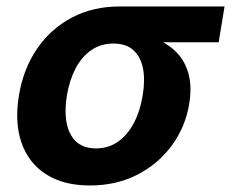

<svg xmlns="http://www.w3.org/2000/svg" viewBox="-20 -566 718 597"><path d="M259.6 10.7Q177.2 10.7 123.1 -24.2Q68.9 -59.1 47 -121.9Q25 -184.8 38.7 -268.7Q52.6 -352.5 95.4 -414.7Q138.2 -477 203.8 -511.5Q269.5 -545.9 351.6 -545.9H678.2L659.9 -434.5H421.7L332.6 -430.6Q293.4 -430.6 263.8 -410.1Q234.1 -389.6 215.1 -353.4Q196.1 -317.1 187.9 -269Q180.2 -221.5 187.1 -184.4Q194 -147.2 216.7 -125.9Q239.4 -104.6 278.5 -104.6Q317.6 -104.6 347.3 -125.7Q376.9 -146.8 396.4 -183.9Q415.9 -221.1 423.6 -269Q431.8 -317.6 424.5 -353.8Q417.1 -390.1 394.3 -410.4Q371.4 -430.6 332.6 -430.6L338.6 -466.1Q398 -466.1 444.7 -452Q491.5 -438 522.2 -409.8Q552.9 -381.7 565.2 -340.1Q577.5 -298.5 568.3 -242.9Q556.6 -171.6 514.6 -114.1Q472.6 -56.6 407.2 -22.9Q341.9 10.7 259.6 10.7Z"/></svg>

Font: Inter Variable
Style: Italic
Weight: 400
Italic angle: -9.39999°
Designer: Rasmus Andersson
Foundry: rsms
Version: Version 4.001;git-9221beed3